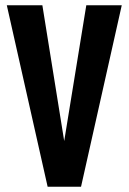

<svg xmlns="http://www.w3.org/2000/svg" viewBox="-20 -710 489 730"><path d="M5.9 -689.9H141.1L224.1 -173.8L308.1 -689.9H442.9L288.1 0H161.1Z"/></svg>

Font: D-DIN Condensed
Style: DINCondensed-Bold
Weight: 700
Width: 3
Designer: Charles Nix
Foundry: Datto Inc.
Version: Version 1.10